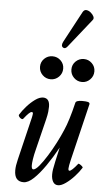

<svg xmlns="http://www.w3.org/2000/svg" viewBox="-59 -906 519 957"><g transform="rotate(5 200.0 -428.0)"><path d="M96 13Q50 13 50 -43Q50 -65 58 -97L110 -313Q113 -327 113 -333Q113 -339 106 -339Q96 -339 68 -303Q65 -298 58 -301Q51 -304 46.5 -310.5Q42 -317 45 -321Q57 -341 76.5 -363Q96 -385 117.5 -400.5Q139 -416 157 -416Q190 -416 190 -373Q190 -362 188.5 -347.5Q187 -333 181 -308L144 -158Q136 -127 133 -106.5Q130 -86 130 -75Q130 -55 139 -55Q150 -55 168 -76.5Q186 -98 206.5 -131Q227 -164 245.5 -200Q264 -236 276 -265Q297 -312 319 -404Q322 -416 353 -416Q373 -416 381.5 -413.5Q390 -411 390 -404L321 -117Q314 -87 313.5 -75.5Q313 -64 319 -64Q330 -64 360 -102Q362 -104 368 -100.5Q374 -97 379.5 -92Q385 -87 383 -84Q370 -63 349.5 -40.5Q329 -18 307 -2.5Q285 13 269 13Q252 13 243.5 -1.5Q235 -16 235 -38Q235 -50 237 -63.5Q239 -77 245 -104L261 -175Q233 -124 203.5 -81.5Q174 -39 146.5 -13Q119 13 96 13ZM186 -510Q162 -510 145 -527Q128 -544 128 -568Q128 -592 145 -608.5Q162 -625 186 -625Q210 -625 227 -608.5Q244 -592 244 -568Q244 -544 227 -527Q210 -510 186 -510ZM343 -510Q319 -510 302 -527Q285 -544 285 -568Q285 -592 302 -608.5Q319 -625 343 -625Q366 -625 383 -608.5Q400 -592 400 -568Q400 -544 383 -527Q366 -510 343 -510ZM256 -680Q244 -665 233 -673.5Q222 -682 233 -703L316 -858Q323 -870 334 -869Q345 -868 355.5 -859.5Q366 -851 371 -840.5Q376 -830 369 -822Z"/></g></svg>

Font: Junicode Two Beta Condensed Medium
Style: Italic
Weight: 500
Width: 3
Italic angle: -9°
Version: Version 1.053; ttfautohint (v1.8.4)